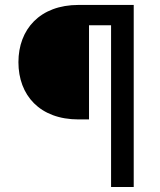

<svg xmlns="http://www.w3.org/2000/svg" viewBox="-20 -747 640 767"><path d="M514.2 0V-727.3H294C138.8 -727.3 53.6 -629.3 53.6 -498.6C53.6 -366.5 138.8 -269.9 294 -269.9H335.6V-646H423.7V0Z"/></svg>

Font: GiG Sans Text
Style: Regular
Weight: 400
Designer: Andreas Faust
Version: Version 1.100;FEAKit 1.0